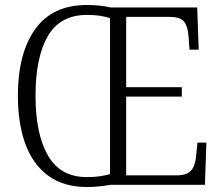

<svg xmlns="http://www.w3.org/2000/svg" viewBox="-20 -744 894 773"><path d="M330 9Q237 9 175 -36Q113 -81 82.5 -163.5Q52 -246 52 -359Q52 -529 121.5 -626.5Q191 -724 331 -724Q354 -724 379.5 -721.5Q405 -719 425 -714H774L780 -544H743L739 -598Q736 -638 721 -657Q706 -676 663 -676H488V-393H712V-355H488V-38H689Q731 -38 748 -56Q765 -74 769 -111L775 -170H811L805 0H425Q404 4 378.5 6.5Q353 9 330 9ZM330 -31Q361 -31 383 -34.5Q405 -38 423 -43V-671Q384 -684 331 -684Q222 -684 172.5 -598.5Q123 -513 123 -358Q123 -205 173 -118Q223 -31 330 -31Z"/></svg>

Font: Noto Serif SemiCondensed Light
Style: Regular
Weight: 300
Width: 4
Designer: Monotype Design Team
Foundry: Monotype Imaging Inc.
Version: Version 2.013